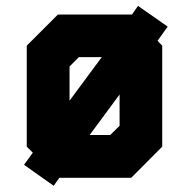

<svg xmlns="http://www.w3.org/2000/svg" viewBox="-20 -588 634 635"><path d="M157.5 26.5 59.5 -43 88.5 -83 68.5 -103V-437L171.5 -540H416.5L436.5 -568.5L534.5 -500L501 -453L516.5 -437V-103L414 0H176.5L174.5 2.5ZM210 -255 316.5 -399H241L210 -368ZM276.5 -141.5H344.5L375.5 -172V-275.5Z"/></svg>

Font: Tourney Expanded Black
Style: Regular
Weight: 900
Width: 7
Designer: Tyler Finck
Foundry: Etcetera Type Co
Version: Version 1.010; ttfautohint (v1.8.3)